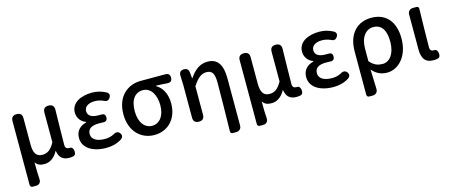

<svg xmlns="http://www.w3.org/2000/svg" viewBox="-47 -1153 4557 1942"><g transform="rotate(-15 2231.0 -182.0)"><path d="M87 -175V174C87 190 97 200 113 200H145H148C181 200 201 178 199 146C195 90 194 42 194 -34C217 2 249 10 289 10C344 10 394 -23 430 -89H432C443 -19 479 14 546 14C565 14 580 12 592 9C614 1 618 -23 614 -46C610 -68 597 -86 575 -82C574 -82 574 -82 573 -82C546 -82 530 -93 530 -126C530 -229 534 -364 536 -491C537 -530 518 -551 479 -551C440 -551 421 -532 421 -493V-182C377 -103 338 -86 292 -86C229 -86 202 -128 202 -218V-494C202 -532 183 -551 145 -551C107 -551 87 -532 87 -494Z M784 -527C744 -502 718 -465 718 -413C718 -363 747 -313 804 -293V-288C740 -272 692 -231 692 -153C692 -101 718 -59 761 -30C804 -2 864 14 933 14C992 14 1042 3 1094 -28C1118 -43 1126 -65 1111 -89C1094 -115 1067 -117 1041 -100C1009 -83 977 -77 945 -77C857 -77 807 -110 807 -164C807 -218 845 -245 925 -245C939 -245 953 -245 968 -244C998 -242 1014 -255 1014 -285C1014 -315 998 -327 968 -325C959 -325 950 -325 942 -325C866 -325 832 -353 832 -398C832 -447 879 -473 941 -473C973 -473 1003 -466 1032 -453C1059 -438 1081 -442 1097 -469C1111 -493 1106 -513 1082 -527C1038 -551 989 -564 937 -564C879 -564 824 -552 784 -527Z M1673 -551H1597H1445C1312 -551 1188 -461 1188 -269C1188 -87 1303 14 1439 14C1578 14 1684 -86 1684 -253C1684 -350 1645 -423 1582 -459V-464C1623 -463 1658 -461 1696 -458C1731 -455 1750 -469 1750 -504C1750 -537 1734 -551 1701 -551ZM1344 -132C1321 -164 1307 -211 1307 -269C1307 -397 1364 -455 1441 -455C1483 -455 1516 -433 1539 -398C1561 -363 1573 -315 1573 -263C1573 -151 1519 -82 1440 -82C1401 -82 1368 -100 1344 -132Z M2299 -73V-346C2299 -486 2256 -564 2146 -564C2067 -564 2010 -520 1956 -441H1954L1948 -502C1945 -535 1929 -551 1896 -551C1858 -551 1843 -527 1847 -489C1849 -454 1850 -421 1850 -394V-57C1850 -19 1870 0 1908 0C1946 0 1965 -19 1965 -57V-355C2018 -435 2056 -464 2109 -464C2169 -464 2191 -427 2191 -332C2191 -190 2187 3 2184 174C2183 190 2193 200 2209 200H2241H2244C2277 200 2299 178 2299 145Z M2466 -175V174C2466 190 2476 200 2492 200H2524H2527C2560 200 2580 178 2578 146C2574 90 2573 42 2573 -34C2596 2 2628 10 2668 10C2723 10 2773 -23 2809 -89H2811C2822 -19 2858 14 2925 14C2944 14 2959 12 2971 9C2993 1 2997 -23 2993 -46C2989 -68 2976 -86 2954 -82C2953 -82 2953 -82 2952 -82C2925 -82 2909 -93 2909 -126C2909 -229 2913 -364 2915 -491C2916 -530 2897 -551 2858 -551C2819 -551 2800 -532 2800 -493V-182C2756 -103 2717 -86 2671 -86C2608 -86 2581 -128 2581 -218V-494C2581 -532 2562 -551 2524 -551C2486 -551 2466 -532 2466 -494Z M3163 -527C3123 -502 3097 -465 3097 -413C3097 -363 3126 -313 3183 -293V-288C3119 -272 3071 -231 3071 -153C3071 -101 3097 -59 3140 -30C3183 -2 3243 14 3312 14C3371 14 3421 3 3473 -28C3497 -43 3505 -65 3490 -89C3473 -115 3446 -117 3420 -100C3388 -83 3356 -77 3324 -77C3236 -77 3186 -110 3186 -164C3186 -218 3224 -245 3304 -245C3318 -245 3332 -245 3347 -244C3377 -242 3393 -255 3393 -285C3393 -315 3377 -327 3347 -325C3338 -325 3329 -325 3321 -325C3245 -325 3211 -353 3211 -398C3211 -447 3258 -473 3320 -473C3352 -473 3382 -466 3411 -453C3438 -438 3460 -442 3476 -469C3490 -493 3485 -513 3461 -527C3417 -551 3368 -564 3316 -564C3258 -564 3203 -552 3163 -527Z M3612 -38V174C3612 190 3622 200 3638 200H3670H3673C3706 200 3728 178 3727 144C3725 76 3723 15 3720 -60C3766 -5 3822 14 3877 14C3993 14 4104 -95 4104 -284C4104 -458 4016 -564 3861 -564C3722 -564 3612 -472 3612 -276ZM3948 -135C3924 -101 3891 -83 3855 -83C3811 -83 3767 -93 3721 -147V-213V-279C3721 -403 3783 -468 3856 -468C3946 -468 3986 -397 3986 -282C3986 -218 3971 -168 3948 -135Z M4241 -342V-133C4241 -41 4271 14 4362 14C4381 14 4397 12 4409 9C4431 1 4434 -23 4430 -47C4426 -68 4413 -86 4392 -82C4391 -82 4391 -82 4390 -82C4364 -82 4349 -93 4349 -126C4349 -239 4353 -388 4356 -525C4357 -541 4347 -551 4331 -551H4299H4296C4263 -551 4241 -529 4241 -496Z"/></g></svg>

Font: GenSenRounded2 TW M
Style: Regular
Weight: 500
Version: Version 2.100;PS 2.1;hotconv 16.6.51;makeotf.lib2.5.65220 DE